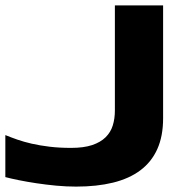

<svg xmlns="http://www.w3.org/2000/svg" viewBox="-20 -691 731 719"><path d="M590.8 -248Q590.8 -181.2 569.1 -132.8Q547.4 -84.5 505.6 -53.2Q463.9 -22 403.3 -7.1Q342.8 7.8 265.1 7.8Q228.5 7.8 189.9 4.2Q151.4 0.5 115.7 -4.9Q80.1 -10.3 50 -16.4Q20 -22.5 0 -27.8V-185.1Q20.5 -176.8 44.9 -168.2Q69.3 -159.7 99.4 -152.8Q129.4 -146 165.8 -141.6Q202.1 -137.2 246.1 -137.2Q293.5 -137.2 325 -147.7Q356.4 -158.2 375.5 -177Q394.5 -195.8 402.3 -221.2Q410.2 -246.6 410.2 -276.9V-670.9H590.8Z"/></svg>

Font: Syncopate
Style: Bold
Weight: 700
Designer: Astigmatic (AOETI)
Foundry: Astigmatic (AOETI)
Version: Version 1.001 2011